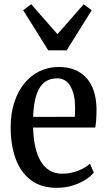

<svg xmlns="http://www.w3.org/2000/svg" viewBox="-20 -888 512 919"><path d="M251.5 11Q177 11 128 -25.8Q79 -62.5 55 -128Q31 -193.5 31 -278Q31 -343.5 48 -396.8Q65 -450 96 -488.2Q127 -526.5 169.2 -547Q211.5 -567.5 261.5 -567.5Q344 -567.5 391.8 -517Q439.5 -466.5 442 -369Q442 -336.5 440.5 -315.5Q439 -294.5 436 -277.5H138.5Q139.5 -226.5 148.8 -185.5Q158 -144.5 175.2 -115.8Q192.5 -87 218 -71.8Q243.5 -56.5 278 -56.5Q318.5 -56.5 355 -71.2Q391.5 -86 410.5 -104.5L429 -62Q414.5 -43.5 387.8 -26.8Q361 -10 326 0.5Q291 11 251.5 11ZM138.5 -328.5 338 -329Q338.5 -341 339 -351.5Q339.5 -362 339.5 -372.5Q339.5 -434 318 -473.5Q296.5 -513 253.5 -513Q229 -513 208.8 -503.8Q188.5 -494.5 173.5 -473.2Q158.5 -452 149.5 -416.5Q140.5 -381 138.5 -328.5ZM211 -647 91 -839 129 -868 255 -724.5 380.5 -867.5 419 -839 299 -647Z"/></svg>

Font: Merriweather 24pt SemiCondensed
Style: Regular
Weight: 400
Width: 4
Designer: Eben Sorkin
Foundry: Eben Sorkin
Version: Version 2.100